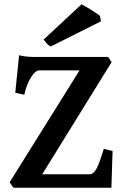

<svg xmlns="http://www.w3.org/2000/svg" viewBox="-20 -883 585 903"><path d="M509.8 -172.4Q508.8 -156.7 508.1 -133.1Q507.3 -109.4 506.6 -84.7Q505.9 -60.1 505.1 -37.1Q504.4 -14.2 503.9 0H43L25.4 -25.9L354 -551.8H163.1Q155.3 -551.8 145.5 -543.5Q135.7 -535.2 126.2 -520Q116.7 -504.9 108.2 -483.9Q99.6 -462.9 94.2 -437.5L51.8 -446.8L69.8 -623Q83 -620.1 94 -618.4Q105 -616.7 115.5 -616Q126 -615.2 137.2 -615.2H488.8L504.9 -590.8L178.7 -63.5H401.4Q411.6 -63.5 419.9 -70.8Q428.2 -78.1 435.8 -93.3Q443.4 -108.4 451.2 -130.6Q459 -152.8 468.3 -183.1ZM218.3 -664.1Q210 -668 200.9 -677.7Q191.9 -687.5 185.1 -696.8L363.3 -862.8Q374.5 -856.9 388.2 -848.9Q401.9 -840.8 414.3 -833.3Q426.8 -825.7 436.5 -818.8Q446.3 -812 450.2 -808.1L454.6 -782.7Z"/></svg>

Font: Gentium Basic
Style: Bold
Weight: 700
Designer: J. Victor Gaultney and Annie Olsen
Foundry: SIL International
Version: Version 1.100